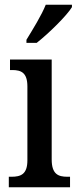

<svg xmlns="http://www.w3.org/2000/svg" viewBox="-20 -786 327 806"><path d="M91 -619V-606H134C185 -646 261 -721 282 -756V-766H172C154 -721 119 -665 91 -619ZM17 0H274V-44H263C224 -44 197 -55 197 -117V-536H22V-492H31C69 -492 95 -481 95 -423V-113C95 -54 67 -44 28 -44H17Z"/></svg>

Font: Noto Serif Hebrew Condensed Medium
Style: Regular
Weight: 500
Width: 3
Designer: Monotype Design Team
Foundry: Monotype Imaging Inc.
Version: Version 2.004